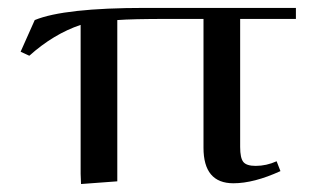

<svg xmlns="http://www.w3.org/2000/svg" viewBox="-20 -459 811 486"><path d="M32.2 -328.1 67.9 -408.2Q142.6 -439 348.1 -439H729V-411.1H587.9V-86.9Q587.9 -59.1 595.9 -49.1Q604 -39.1 627 -39.1Q654.3 -39.1 680.2 -50.8L689.9 -25.9Q622.6 4.9 570.8 4.9Q495.1 4.9 495.1 -85V-411.1H404.8Q314 -411.1 276.9 -408.2V0L185.1 6.8L184.1 -19V-396Q115.7 -373 54.2 -317.9Z"/></svg>

Font: Dehuti
Style: Bold
Weight: 700
Version: Version 1.2